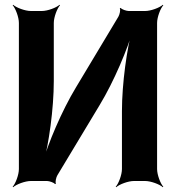

<svg xmlns="http://www.w3.org/2000/svg" viewBox="-20 -757 740 803"><path d="M475 -687 298 -392C238 -293 180 -155 157 -72L161 -71C184 -154 205 -302 205 -418V-661C205 -685 219 -722 231 -735L229 -737C216 -725 179 -711 155 -711H109C85 -711 48 -725 35 -737L33 -735C45 -722 59 -685 59 -661V-50C59 -26 45 11 33 24L35 26C48 14 85 0 109 0H177C186 0 207 7 210 13L214 11C210 5 215 -16 220 -24L397 -318C457 -417 515 -555 538 -638L534 -639C511 -556 490 -408 490 -292V-50C490 -26 476 11 464 24L466 26C479 14 516 0 540 0H587C611 0 648 14 661 26L663 24C651 11 637 -26 637 -50V-661C637 -685 651 -722 663 -735L661 -737C648 -725 611 -711 587 -711H518C509 -711 488 -718 485 -724L481 -722C485 -716 480 -695 475 -687Z"/></svg>

Font: Asimov
Style: Edge
Weight: 500
Designer: Google
Version: Version 2.000980: 2014